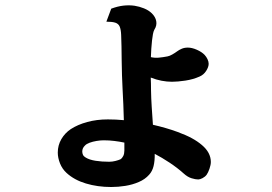

<svg xmlns="http://www.w3.org/2000/svg" viewBox="-20 -668 1040 735"><path d="M495.1 -646Q513.7 -643.1 531.2 -636Q548.8 -628.9 561 -617.2Q567.9 -610.4 572.3 -602.8Q576.7 -595.2 578.1 -586.9Q579.6 -579.1 577.9 -570.8Q576.2 -562.5 570.8 -554.2Q567.4 -547.9 565.4 -536.9Q563.5 -525.9 562 -513.2Q558.6 -481.9 557.6 -449.2Q572.8 -445.8 588.1 -447.3Q603.5 -448.7 621.1 -452.1Q629.4 -453.6 639.6 -459.5Q649.9 -465.3 659.2 -472.2Q665 -476.6 675.3 -481.2Q685.5 -485.8 699.2 -485.8Q714.8 -485.8 733.6 -477.5Q752.4 -469.2 763.2 -458Q770 -450.7 774.4 -441.4Q778.8 -432.1 778.8 -423.8Q778.8 -411.6 769.3 -396.7Q759.8 -381.8 744.1 -375Q718.8 -363.8 689.2 -359.4Q659.7 -355 638.2 -355Q619.1 -355 598.6 -358.9Q578.1 -362.8 557.1 -371.1Q557.6 -359.4 557.9 -347.7Q558.1 -335.9 558.1 -324.2Q558.6 -291.5 560.8 -258.3Q563 -225.1 565.4 -190.4Q590.8 -184.6 614.5 -177.7Q638.2 -170.9 659.2 -163.1Q692.4 -150.9 714.4 -138.9Q736.3 -127 752.9 -112.8Q787.1 -84 787.1 -47.9Q787.1 -37.1 782 -22.2Q776.9 -7.3 771 1Q765.1 8.8 755.4 13.9Q745.6 19 738.8 19Q728.5 19 713.4 14.4Q698.2 9.8 683.1 -3.9Q659.2 -25.4 629.4 -45.2Q599.6 -64.9 572.3 -79.1Q572.8 -52.2 567.9 -32.2Q563 -12.2 550.8 1Q535.2 18.6 511.2 28.8Q487.3 39.1 460 43.5Q432.6 47.9 405.8 47.9Q353.5 47.9 308.8 34.4Q264.2 21 234.9 -5.9Q218.3 -21 209.7 -42.5Q201.2 -64 201.2 -84Q201.2 -111.8 214.8 -135.3Q228.5 -158.7 251 -173.8Q277.3 -190.9 313.7 -200.9Q350.1 -210.9 393.1 -210.9Q423.3 -210.9 454.1 -208Q453.6 -238.3 452.1 -268.6Q450.7 -298.8 449.2 -328.1Q447.8 -351.6 447 -379.6Q446.3 -407.7 445.8 -436.3Q445.3 -464.8 445.1 -490.5Q444.8 -516.1 443.8 -534.2Q442.9 -555.2 438.2 -566.2Q433.6 -577.1 421.6 -581.1Q409.7 -585 387.2 -585L405.8 -634.8Q430.7 -644 452.6 -646.5Q474.6 -648.9 495.1 -646ZM308.1 -64.9Q322.3 -56.2 345.9 -52.5Q369.6 -48.8 397.9 -48.8Q410.2 -48.8 421.6 -51.8Q433.1 -54.7 440.9 -58.1Q447.8 -62.5 451.9 -71Q456.1 -79.6 456.1 -91.8V-122.1Q437.5 -126 418 -128.4Q398.4 -130.9 377 -130.9Q363.8 -130.9 349.4 -128.4Q335 -126 323 -121.6Q311 -117.2 305.2 -110.8Q294.9 -101.1 294.9 -87.9Q294.9 -81.5 297.6 -75.4Q300.3 -69.3 308.1 -64.9Z"/></svg>

Font: BIZ UDMincho
Style: Bold
Weight: 700
Monospace: yes
Designer: TypeBank Co., Ltd.
Foundry: Morisawa Inc.
Version: Version 1.06